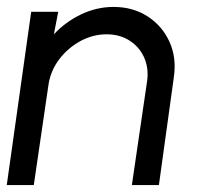

<svg xmlns="http://www.w3.org/2000/svg" viewBox="-30 -534 590 554"><path d="M471.5 -310.5 428.5 0H350.5L393.5 -293.5Q400.5 -333 387.2 -365Q374 -397 345.2 -416Q316.5 -435 277.5 -435Q238.5 -435 203 -416Q167.5 -397 142.5 -365Q117.5 -333 110.5 -293.5L67.5 0H-10.5L60 -500H138L125.5 -435Q159 -471 204 -492.5Q249 -514 297.5 -514Q354 -514 396.2 -486.5Q438.5 -459 459.2 -413Q480 -367 471.5 -310.5Z"/></svg>

Font: Urbanist
Style: Italic
Weight: 400
Italic angle: -8°
Designer: Corey Hu
Foundry: Corey Hu
Version: Version 1.330; ttfautohint (v1.8.4.7-5d5b)